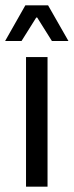

<svg xmlns="http://www.w3.org/2000/svg" viewBox="-30 -703 278 723"><path d="M68 0V-488H149V0ZM65.5 -683H151L227.5 -549V-548.5H165.5L110 -637H106.5L51 -548.5H-10.5V-549Z"/></svg>

Font: Anek Bangla Medium
Style: Regular
Weight: 400
Version: Version 1.003